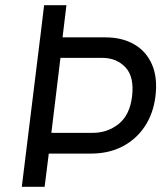

<svg xmlns="http://www.w3.org/2000/svg" viewBox="-20 -720 642 740"><path d="M64 0 135 -576H386Q451 -576 497.5 -549Q544 -522 566 -471Q588 -420 579 -348Q571 -283 538.5 -233.5Q506 -184 453 -156Q400 -128 329 -128H168L152 0ZM178 -208H338Q394 -208 437 -242Q480 -276 489 -348Q498 -424 463.5 -460.5Q429 -497 374 -497H213ZM150 -700H236L212 -500H126Z"/></svg>

Font: Inclusive Sans
Style: Italic
Weight: 400
Italic angle: -7°
Designer: Olivia King
Foundry: Olivia King
Version: Version 2.004